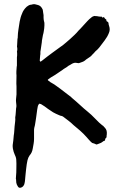

<svg xmlns="http://www.w3.org/2000/svg" viewBox="-20 -722 579 908"><path d="M80 165Q69 169 64 159Q59 152 57 142Q57 138 56.5 134.5Q56 131 56 127Q55 125 55 123Q56 115 56 108Q56 101 57 94Q57 80 57.5 65.5Q58 51 57 36Q57 24 50 10Q44 -3 41 -19Q40 -24 40 -28Q40 -32 40 -36Q42 -47 43 -58.5Q44 -70 45 -81Q47 -92 47.5 -103Q48 -114 49 -124Q50 -135 51.5 -145.5Q53 -156 52 -167Q54 -178 54.5 -188.5Q55 -199 56 -209Q58 -217 57.5 -224.5Q57 -232 56 -239Q55 -244 55.5 -247.5Q56 -251 56 -255Q57 -260 57 -265.5Q57 -271 58 -275V-314Q57 -327 57.5 -339.5Q58 -352 58 -365Q57 -375 57.5 -385.5Q58 -396 59 -406Q60 -409 60 -412Q60 -415 60 -417V-451Q60 -457 61 -460V-473Q59 -476 61 -481Q63 -490 61 -499Q60 -501 60.5 -503.5Q61 -506 61 -509Q61 -514 61.5 -518.5Q62 -523 62 -528Q62 -532 62.5 -536.5Q63 -541 64 -545V-549Q64 -557 65 -565.5Q66 -574 67 -581L73 -620Q75 -630 77.5 -639Q80 -648 84 -657Q90 -675 106 -690Q111 -694 116.5 -697Q122 -700 129 -700Q130 -701 132 -701Q139 -703 145 -702Q151 -701 157 -699Q171 -696 178 -684Q183 -677 183 -671Q183 -666 184 -663Q187 -650 186 -639Q186 -635 186.5 -631Q187 -627 188 -622Q190 -617 190 -611.5Q190 -606 190 -601Q190 -594 189 -587.5Q188 -581 187 -574Q186 -570 185.5 -565.5Q185 -561 183 -556Q182 -549 180.5 -542Q179 -535 178 -528V-524Q176 -514 175 -503.5Q174 -493 172 -483Q171 -480 171 -477Q171 -474 171 -472Q171 -469 171 -466Q171 -463 170 -460Q169 -454 169 -448Q169 -442 168 -435Q168 -434 168.5 -434Q169 -434 169 -433Q169 -432 170.5 -431Q172 -430 173 -431Q177 -433 180 -436Q191 -445 203 -454Q215 -463 227 -472Q238 -480 249 -488Q260 -496 271 -504Q271 -504 271.5 -504Q272 -504 273 -505Q283 -513 292.5 -521Q302 -529 311 -537Q322 -547 332.5 -557Q343 -567 352 -578Q354 -580 356 -582Q358 -584 360 -586L393 -622Q401 -631 414 -641Q419 -645 425 -646Q427 -646 428 -646.5Q429 -647 430 -646Q435 -646 439 -645.5Q443 -645 447 -644Q450 -643 456 -643Q461 -645 463 -640Q463 -639 465 -639Q466 -639 470 -641Q473 -641 473 -639Q476 -633 482 -630Q482 -629 482.5 -629Q483 -629 483 -629V-626Q483 -621 487 -620Q488 -620 488.5 -619.5Q489 -619 489 -619Q491 -618 493 -614Q493 -607 496 -599Q502 -582 495 -566Q488 -548 475 -531L450 -498Q446 -493 441 -488Q436 -483 431 -479Q426 -474 424 -471Q422 -469 420 -467Q418 -465 416 -463Q411 -456 404 -452Q399 -448 393 -444.5Q387 -441 382 -436Q377 -432 370.5 -429.5Q364 -427 358 -425Q353 -422 346 -424H345Q332 -428 318 -419Q315 -417 311.5 -415Q308 -413 304 -411Q297 -405 288 -400Q284 -398 281 -395.5Q278 -393 275 -391Q267 -385 258 -379.5Q249 -374 241 -368L221 -356Q218 -354 214.5 -351.5Q211 -349 207 -346Q205 -344 207 -342L219 -333Q232 -326 244 -317.5Q256 -309 268 -300Q279 -292 289.5 -283.5Q300 -275 311 -267Q313 -266 315.5 -264Q318 -262 319 -260Q330 -251 339.5 -242.5Q349 -234 359 -225Q376 -209 394 -194.5Q412 -180 428 -163L437 -154Q443 -147 449.5 -141.5Q456 -136 463 -130Q469 -127 472 -122L475 -119Q482 -112 484 -104Q486 -96 485 -86L484 -79Q485 -72 480 -68Q477 -67 477 -60Q477 -56 473 -56Q469 -55 466 -52Q459 -46 449 -43L441 -40Q437 -38 435 -39Q431 -41 426 -43Q421 -45 416 -46Q414 -47 410 -51Q405 -56 400 -61.5Q395 -67 390 -73Q383 -81 375 -89Q367 -97 359 -104L327 -131Q316 -142 304 -151Q292 -160 279 -170Q277 -172 270 -174Q267 -174 264 -175.5Q261 -177 258 -178Q251 -181 244.5 -184Q238 -187 231 -191Q225 -195 219 -199Q213 -203 207 -207Q200 -213 191.5 -218.5Q183 -224 175 -229Q174 -230 172.5 -230Q171 -230 169 -231Q165 -233 163 -228Q161 -226 159 -220L156 -204Q155 -195 153.5 -185.5Q152 -176 151 -167Q150 -160 149 -153.5Q148 -147 147 -141Q146 -135 145 -129Q144 -123 142 -117Q141 -113 141 -108.5Q141 -104 141 -99V-66Q141 -54 139 -42.5Q137 -31 135 -20Q132 0 120 13Q113 23 110 36Q106 54 104 74Q103 78 103 82.5Q103 87 102 92Q101 96 101 101.5Q101 107 100 112Q99 120 98.5 128.5Q98 137 96 145Q95 152 90 158Q86 163 80 165Z"/></svg>

Font: Lacquer
Style: Regular
Weight: 400
Designer: Eli Block, Niki Polyocan
Version: Version 1.100